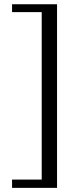

<svg xmlns="http://www.w3.org/2000/svg" viewBox="-20 -698 373 917"><path d="M37.6 199.2V159.7H179.2V-640.1H37.6V-677.7H252.4V199.2Z"/></svg>

Font: Doulos SIL Am
Style: Regular
Weight: 400
Designer: Walt Agee, Victor Gaultney, Peter Martin, Debbi Hosken, Becca Hirsbrunner
Foundry: SIL International
Version: Version 5.000